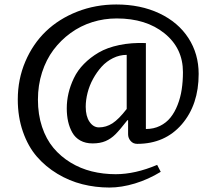

<svg xmlns="http://www.w3.org/2000/svg" viewBox="-20 -735 965 865"><path d="M557.1 -129.9V-192.9L554.2 -193.8Q520 -149.9 500 -129.9Q480 -109.9 455.6 -99.4Q431.2 -88.9 397 -88.9Q365.2 -88.9 342 -101.8Q318.8 -114.7 305.9 -137.5Q293 -160.2 286.9 -187.5Q280.8 -214.8 280.8 -247.1Q280.8 -281.2 288.6 -314.9Q296.4 -348.6 313 -383.3Q329.6 -418 358.2 -447Q386.7 -476.1 424.6 -498.3Q462.4 -520.5 517.1 -532Q571.8 -543.5 637.2 -541V-153.8Q672.4 -153.8 700.7 -167.7Q729 -181.6 748 -205.3Q767.1 -229 780 -262Q793 -294.9 798.6 -331.8Q804.2 -368.7 804.2 -410.2Q804.2 -517.6 721.2 -584.7Q638.2 -651.9 505.9 -651.9Q448.7 -651.9 395.8 -635.3Q342.8 -618.7 298.3 -586.4Q253.9 -554.2 220.9 -510.3Q188 -466.3 169.4 -408.7Q150.9 -351.1 150.9 -286.1Q150.9 -219.2 169.4 -163.6Q188 -107.9 220.7 -68.8Q253.4 -29.8 297.9 -2.7Q342.3 24.4 393.6 37.1Q444.8 49.8 501 49.8Q588.9 49.8 688 7.8L704.1 39.1Q648.4 73.2 587.9 91.6Q527.3 109.9 473.1 109.9Q410.2 109.9 351.1 95Q292 80.1 238.8 48.1Q185.5 16.1 146 -29.5Q106.4 -75.2 83.3 -141.6Q60.1 -208 60.1 -287.1Q60.1 -377.9 94 -457.5Q127.9 -537.1 186.5 -593.5Q245.1 -649.9 327.6 -682.4Q410.2 -714.8 503.9 -714.8Q613.3 -714.8 698 -674.8Q782.7 -634.8 828.9 -563.5Q875 -492.2 875 -401.9Q875 -263.2 799.1 -175Q723.1 -86.9 598.1 -86.9Q579.6 -86.9 568.4 -100.1Q557.1 -113.3 557.1 -129.9ZM425.8 -161.1Q458 -161.1 486.6 -179.4Q515.1 -197.8 550.8 -244.1V-487.8Q518.6 -487.8 489 -473.1Q459.5 -458.5 437.7 -434.3Q416 -410.2 399.4 -379.9Q382.8 -349.6 374.5 -316.9Q366.2 -284.2 366.2 -253.9Q366.2 -211.4 383.3 -186.3Q400.4 -161.1 425.8 -161.1Z"/></svg>

Font: Amethysta
Style: Regular
Weight: 400
Designer: Konstantin Vinogradov, Alexei Vanyashin
Foundry: Cyreal (www.cyreal.org)
Version: Version 1.002